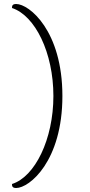

<svg xmlns="http://www.w3.org/2000/svg" viewBox="-20 -768 450 960"><path d="M61 172C127 172 292 38 292 -288C292 -614 126 -748 61 -748C41 -748 40 -738 40 -728C156 -690 247 -504 247 -288C247 -72 155 116 40 152C40 162 41 172 61 172Z"/></svg>

Font: Arima Koshi ExtraLight
Style: Regular
Weight: 275
Designer: Joana Correia and Natanael Gama
Foundry: NDISCOVER
Version: Version 1.019;PS 001.019;hotconv 1.0.88;makeotf.lib2.5.64775